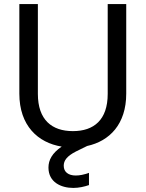

<svg xmlns="http://www.w3.org/2000/svg" viewBox="-20 -717 715 943"><path d="M75 -257C75 -100 166 -16 283 3C236 35 218 69 218 106C218 178 280 206 340 206C367 206 394 200 417 192V132C392 141 371 145 352 145C316 145 293 128 293 97C293 72 308 50 353 27L408 0C518 -24 600 -107 600 -257V-697H509V-256C509 -128 441 -73 338 -73C235 -73 166 -128 166 -256V-697H75Z"/></svg>

Font: Matrixport Regular
Style: Regular
Weight: 400
Designer: Ninad Kale (Devanagari), Jonny Pinhorn (Latin)
Foundry: Indian Type Foundry
Version: Version 3.200;PS 1.000;hotconv 16.6.54;makeotf.lib2.5.65590